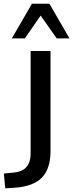

<svg xmlns="http://www.w3.org/2000/svg" viewBox="-82 -812 392 1028"><path d="M-53.7 196.3 -61.5 117.2 -11.7 112.3Q82 105.5 82 9.8V-539.1H188.5V-2.9Q188.5 90.8 142.6 138.7Q96.7 186.5 -5.9 193.4ZM-18.6 -606.4 88.9 -792H182.6L290 -606.4H221.7L135.7 -728.5L50.8 -606.4Z"/></svg>

Font: Min Sans Medium
Style: Regular
Weight: 500
Designer: Jinseong-Kim, NotoSansCJK, Nunito
Foundry: Jinseong-Kim
Version: Version 1.400;Glyphs 3.1.2 (3151)